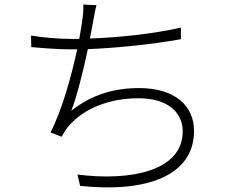

<svg xmlns="http://www.w3.org/2000/svg" viewBox="-20 -798 1040 848"><path d="M117 -641 118 -590C175 -585 234 -580 298 -580H321C296 -466 256 -316 203 -213L252 -194C262 -212 271 -227 284 -242C355 -324 470 -364 592 -364C720 -364 787 -302 787 -218C787 -44 560 3 322 -27L334 23C626 54 837 -21 837 -220C837 -330 753 -409 595 -409C483 -409 385 -380 295 -309C319 -370 348 -486 368 -581C494 -586 654 -602 779 -625V-676C655 -648 500 -632 377 -628L391 -701C395 -724 400 -753 406 -775L348 -778C349 -754 347 -732 343 -706C340 -686 336 -658 330 -626H297C238 -626 163 -633 117 -641Z"/></svg>

Font: Noto Sans KR Light
Style: Regular
Weight: 300
Designer: Ryoko NISHIZUKA 西塚涼子 (kana, bopomofo & ideographs); Paul D. Hunt (Latin, Greek & Cyrillic); Sandoll Communications 산돌커뮤니
Foundry: Adobe
Version: Version 2.004;hotconv 1.0.118;makeotfexe 2.5.65603